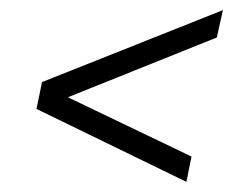

<svg xmlns="http://www.w3.org/2000/svg" viewBox="-20 -442 478 379"><path d="M348 -83 52 -227 63 -280 420 -422 408 -368 114 -250 358 -133Z"/></svg>

Font: Saira Ultra Condensed Light
Style: Italic
Weight: 300
Width: 1
Italic angle: -12°
Designer: Hector Gatti with collaboration of the Omnibus-Type team
Foundry: Omnibus-Type
Version: Version 1.001; ttfautohint (v1.8)